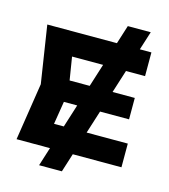

<svg xmlns="http://www.w3.org/2000/svg" viewBox="-140 -981 1066 1213"><g transform="rotate(15 393.5 -375.0)"><path d="M544 -872H694L379 122H230ZM704 -445V-305H161V-445ZM289 -375 239 -65 160 -155H736V0H50L108 -375L50 -750H731V-595H160L239 -685Z"/></g></svg>

Font: Unbounded SemiBold
Style: Regular
Weight: 600
Designer: Luke Prowse, Jean-Baptiste Morizot, Fátima Lázaro, Florian Runge
Foundry: NaN
Version: Version 1.700